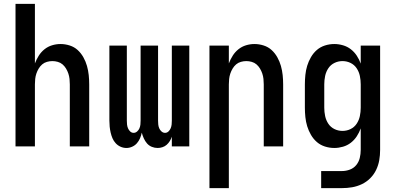

<svg xmlns="http://www.w3.org/2000/svg" viewBox="-20 -755 2040 990"><path d="M60 0V-735H160V-428Q168 -449 180 -468Q192 -487 209.5 -501Q227 -515 248.5 -521.5Q270 -528 292 -528Q316 -528 339.5 -520.5Q363 -513 380.5 -497Q398 -481 410 -459.5Q422 -438 428.5 -415Q435 -392 437.5 -368Q440 -344 440 -320V0H340V-320Q340 -334 338.5 -348Q337 -362 332.5 -375.5Q328 -389 320.5 -401.5Q313 -414 302.5 -423Q292 -432 278 -436Q264 -440 250 -440Q236 -440 222 -436Q208 -432 197.5 -423Q187 -414 179.5 -401.5Q172 -389 167.5 -375.5Q163 -362 161.5 -348Q160 -334 160 -320V0Z M632 8Q616 8 601.5 1.5Q587 -5 576.5 -16.5Q566 -28 560 -42Q554 -56 550.5 -71.5Q547 -87 545.5 -102Q544 -117 544 -133V-520H634V-133Q634 -123 635 -113Q636 -103 640 -93.5Q644 -84 651.5 -77Q659 -70 669 -70Q679 -70 687 -77Q695 -84 699 -93.5Q703 -103 704 -113Q705 -123 705 -133V-520H795V-133Q795 -123 796 -113Q797 -103 801 -93.5Q805 -84 813 -77Q821 -70 831 -70Q841 -70 848.5 -77Q856 -84 860 -93.5Q864 -103 865 -113Q866 -123 866 -133V-520H956V0H866V-50Q862 -38 855.5 -27.5Q849 -17 839.5 -8.5Q830 0 817.5 4Q805 8 793 8Q777 8 762.5 2Q748 -4 738 -15.5Q728 -27 721.5 -41.5Q715 -56 711 -71Q708 -56 702 -42Q696 -28 686 -16.5Q676 -5 661.5 1.5Q647 8 632 8Z M1060 215V-520H1160V-428Q1168 -449 1180 -468Q1192 -487 1209.5 -501Q1227 -515 1248.5 -521.5Q1270 -528 1292 -528Q1316 -528 1339.5 -520.5Q1363 -513 1380.5 -497Q1398 -481 1410 -459.5Q1422 -438 1428.5 -415Q1435 -392 1437.5 -368Q1440 -344 1440 -320V0H1340V-320Q1340 -334 1338.5 -348Q1337 -362 1332.5 -375.5Q1328 -389 1320.5 -401.5Q1313 -414 1302.5 -423Q1292 -432 1278 -436Q1264 -440 1250 -440Q1236 -440 1222 -436Q1208 -432 1197.5 -423Q1187 -414 1179.5 -401.5Q1172 -389 1167.5 -375.5Q1163 -362 1161.5 -348Q1160 -334 1160 -320V215Z M1636 215V127H1743Q1764 127 1784 119.5Q1804 112 1817 96Q1830 80 1835 59.5Q1840 39 1840 18V-93Q1832 -71 1819.5 -52Q1807 -33 1789 -19Q1771 -5 1748.5 1.5Q1726 8 1704 8Q1679 8 1655.5 0.5Q1632 -7 1614 -22.5Q1596 -38 1583.5 -59.5Q1571 -81 1564 -104Q1557 -127 1554.5 -151.5Q1552 -176 1552 -200V-320Q1552 -344 1554.5 -368.5Q1557 -393 1564 -416Q1571 -439 1583.5 -460.5Q1596 -482 1614 -497.5Q1632 -513 1655.5 -520.5Q1679 -528 1704 -528Q1726 -528 1748.5 -521.5Q1771 -515 1789 -501Q1807 -487 1819.5 -468Q1832 -449 1840 -427V-520H1940V18Q1940 45 1935.5 71Q1931 97 1919.5 121Q1908 145 1889 164Q1870 183 1846 194.5Q1822 206 1796 210.5Q1770 215 1743 215ZM1746 -80Q1768 -80 1787.5 -89.5Q1807 -99 1819 -117Q1831 -135 1835.5 -156.5Q1840 -178 1840 -200V-320Q1840 -342 1835.5 -363.5Q1831 -385 1819 -403Q1807 -421 1787.5 -430.5Q1768 -440 1746 -440Q1724 -440 1704.5 -430.5Q1685 -421 1673 -403Q1661 -385 1656.5 -363.5Q1652 -342 1652 -320V-200Q1652 -178 1656.5 -156.5Q1661 -135 1673 -117Q1685 -99 1704.5 -89.5Q1724 -80 1746 -80Z"/></svg>

Font: Iosevka Term Curly Semibold
Style: Regular
Weight: 600
Designer: Belleve Invis
Foundry: Belleve Invis
Version: Version 32.3.0